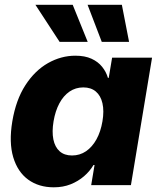

<svg xmlns="http://www.w3.org/2000/svg" viewBox="-20 -778 668 807"><path d="M206.1 9.3Q143.1 9.3 98.6 -22.9Q54.2 -55.2 35.6 -117.2Q17.1 -179.2 31.7 -267.6Q46.9 -358.4 86.7 -419.9Q126.5 -481.4 181.6 -512.7Q236.8 -543.9 296.9 -543.9Q336.9 -543.9 364.5 -531.2Q392.1 -518.6 409.2 -497.3Q426.3 -476.1 433.6 -450.7H437L451.2 -535.6H619.1L530.3 0H363.3L377.4 -84.5H373Q357.4 -58.1 333 -37.1Q308.6 -16.1 276.9 -3.4Q245.1 9.3 206.1 9.3ZM282.7 -124.5Q315.4 -124.5 341.6 -142.3Q367.7 -160.2 385.5 -192.4Q403.3 -224.6 410.6 -268.1Q418 -312 410.6 -344Q403.3 -376 382.8 -393.3Q362.3 -410.6 330.1 -410.6Q297.9 -410.6 272.2 -393.1Q246.6 -375.5 229.5 -343.5Q212.4 -311.5 205.1 -268.1Q197.8 -224.6 204.3 -192.1Q210.9 -159.7 230.7 -142.1Q250.5 -124.5 282.7 -124.5ZM407.7 -602.1 348.1 -757.8H492.2L522.5 -602.1ZM230.5 -602.1 128.9 -757.8H285.6L348.6 -602.1Z"/></svg>

Font: Inter 20pt ExtraBold
Style: Italic
Weight: 800
Italic angle: -9.3988°
Version: Version 4.001;git-66647c0bb